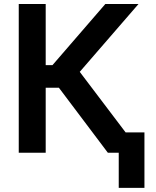

<svg xmlns="http://www.w3.org/2000/svg" viewBox="-20 -747 763 939"><path d="M507.5 0 268.1 -317.8H203.5V0H71.7V-727.3H203.5V-428.3H236.5L495 -727.3H657.3L370 -395.6L669.7 0ZM686.4 -99.4V171.9H560.7V-99.4Z"/></svg>

Font: InterMG SemiBold
Style: Regular
Weight: 600
Designer: Rasmus Andersson
Foundry: rsms
Version: Version 3.019;December 26, 2023;FontCreator 15.0.0.2955 64-b